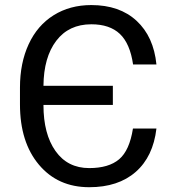

<svg xmlns="http://www.w3.org/2000/svg" viewBox="-20 -741 714 770"><path d="M607.4 -225.6Q594.2 -112.8 524.2 -51.5Q454.1 9.8 337.9 9.8Q211.9 9.8 136 -80.6Q60.1 -170.9 60.1 -322.3V-390.1Q60.1 -488.3 95 -563.7Q129.9 -639.2 195.1 -679.9Q260.3 -720.7 346.2 -720.7Q459.5 -720.7 527.8 -657.5Q596.2 -594.2 607.4 -482.4H513.7Q501.5 -566.4 460.7 -605Q419.9 -643.6 346.2 -643.6Q255.9 -643.6 205.6 -577.4Q155.3 -511.2 154.3 -397H432.6V-320.3H154.3V-319.3Q154.3 -203.6 202.6 -135.3Q251 -66.9 337.9 -66.9Q416 -66.9 457.8 -102.3Q499.5 -137.7 513.2 -225.6Z"/></svg>

Font: Roboto
Style: Regular
Weight: 400
Designer: Google
Version: Version 2.134; 2016; ttfautohint (v1.6)